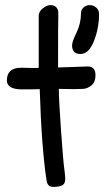

<svg xmlns="http://www.w3.org/2000/svg" viewBox="-20 -733 409 754"><path d="M63 -467 113 -466Q130 -466 132 -467V-672Q133 -689 149 -701Q165 -713 179 -713Q193 -713 201.5 -704Q210 -695 209 -676Q208 -657 208 -468L325 -472Q355 -472 355 -437Q355 -411 339.5 -398Q324 -385 306.5 -384Q289 -383 272 -383L211 -384Q211 -343 219.5 -222Q228 -101 233 -65.5Q238 -30 235 -19.5Q232 -9 224 -5Q211 1 189 1Q167 1 163 -23Q143 -154 136 -383Q127 -382 67 -382Q7 -382 7 -417Q7 -467 63 -467ZM369 -678Q369 -623 349 -572Q329 -521 296 -521Q263 -521 263 -555Q263 -569 280.5 -605Q298 -641 298 -681Q298 -695 308.5 -704Q319 -713 332.5 -713Q346 -713 357.5 -703.5Q369 -694 369 -678Z"/></svg>

Font: Patrick Hand
Style: Regular
Weight: 400
Designer: Patrick Wagesreiter
Foundry: Patrick Wagesreiter
Version: Version 1.003;PS 001.003;hotconv 1.0.70;makeotf.lib2.5.58329